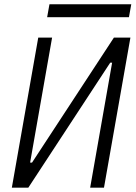

<svg xmlns="http://www.w3.org/2000/svg" viewBox="-20 -867 626 887"><path d="M34.7 0 156.7 -693.4H220.7L119.1 -115.7H127.9L506.3 -693.4H582.5L460.4 0H396.5L498 -577.6H489.3L110.8 0ZM197.8 -787.6 208.5 -847.2H586.4L575.7 -787.6Z"/></svg>

Font: Cascadia Code PL Light
Style: Italic
Weight: 300
Italic angle: -10°
Monospace: yes
Designer: Aaron Bell
Foundry: Saja Typeworks
Version: Version 2404.023; ttfautohint (v1.8.4)